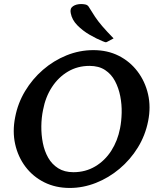

<svg xmlns="http://www.w3.org/2000/svg" viewBox="-20 -919 763 950"><path d="M442 -671Q512 -671 567.5 -643Q623 -615 660.5 -565.5Q698 -516 712.5 -453Q727 -390 713 -320Q699 -249 662 -189Q625 -129 571.5 -84Q518 -39 454.5 -14Q391 11 325 11Q255 11 199 -17Q143 -45 106 -94Q69 -143 55 -206Q41 -269 55 -339Q68 -408 104 -468Q140 -528 192.5 -573.5Q245 -619 309 -645Q373 -671 442 -671ZM423 -593Q364 -593 316.5 -565Q269 -537 237 -488Q205 -439 193 -375Q185 -337 184.5 -294.5Q184 -252 192 -211.5Q200 -171 218.5 -138.5Q237 -106 268 -86.5Q299 -67 343 -67Q403 -67 451 -95.5Q499 -124 530.5 -173Q562 -222 574 -284Q581 -319 582 -360.5Q583 -402 575 -443Q567 -484 549 -518Q531 -552 500 -572.5Q469 -593 423 -593ZM542 -729 512 -713Q507 -710 504 -710Q500 -710 496 -712Q492 -714 488 -715Q458 -727 423.5 -747Q389 -767 362.5 -794Q336 -821 330 -854Q325 -877 341 -888Q357 -899 382 -899Q391 -899 401.5 -897Q412 -895 418 -887Q435 -859 450 -836.5Q465 -814 486 -789.5Q507 -765 542 -729Z"/></svg>

Font: Young Serif Light
Style: Italic
Weight: 300
Italic angle: -10.979°
Designer: Bastien Sozeau
Foundry: NBR — Bastien Sozeau
Version: Version 5.001